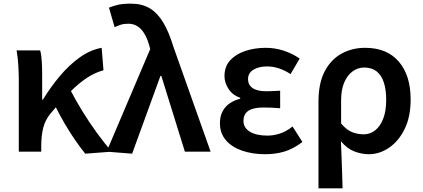

<svg xmlns="http://www.w3.org/2000/svg" viewBox="-20 -831 2319 1052"><path d="M83 0V-393Q83 -427 80.5 -470.5Q78 -514 71 -555H200Q207 -530 209 -494.5Q211 -459 211 -421V-285H215Q258 -355 308.5 -415Q359 -475 417 -516.5Q475 -558 537 -569L547 -446Q502 -434 458 -405.5Q414 -377 365.5 -329Q317 -281 257 -209Q229 -176 217.5 -133Q206 -90 206 -31V0ZM447 11Q421 -21 392 -63Q363 -105 334 -154.5Q305 -204 279 -257L364 -341Q392 -286 430 -224Q468 -162 510.5 -103.5Q553 -45 593 0Z M704 11 564 0 803 -562 798 -581Q782 -640 753 -670.5Q724 -701 683 -701Q659 -701 642 -695.5Q625 -690 608 -682L577 -789Q601 -799 627.5 -805Q654 -811 698 -811Q758 -811 800.5 -785.5Q843 -760 874.5 -707.5Q906 -655 930 -575L1134 0H993L864 -415H859Z M1433 14Q1363 14 1306.5 -5.5Q1250 -25 1217.5 -63Q1185 -101 1185 -156Q1185 -194 1199.5 -221Q1214 -248 1239 -265Q1264 -282 1296 -290V-295Q1254 -310 1232 -344Q1210 -378 1210 -414Q1210 -467 1241.5 -501Q1273 -535 1324.5 -552Q1376 -569 1436 -569Q1486 -569 1534 -553.5Q1582 -538 1622 -510L1572 -425Q1542 -445 1509.5 -456Q1477 -467 1442 -467Q1398 -467 1368.5 -449Q1339 -431 1339 -397Q1339 -366 1364 -348.5Q1389 -331 1440 -331Q1457 -331 1476 -332Q1495 -333 1515 -334V-238Q1490 -240 1467.5 -241Q1445 -242 1423 -242Q1368 -242 1341 -224Q1314 -206 1314 -168Q1314 -131 1349 -109.5Q1384 -88 1446 -88Q1478 -88 1513 -99Q1548 -110 1583 -138L1637 -53Q1585 -14 1536.5 0Q1488 14 1433 14Z M1725 201V-274Q1725 -375 1759 -440Q1793 -505 1851 -537Q1909 -569 1981 -569Q2100 -569 2165 -493.5Q2230 -418 2230 -286Q2230 -191 2197 -124Q2164 -57 2111.5 -21.5Q2059 14 2001 14Q1961 14 1921 -1.5Q1881 -17 1848 -57Q1850 -11 1851.5 31Q1853 73 1854.5 114.5Q1856 156 1857 201ZM1973 -95Q2007 -95 2035 -116.5Q2063 -138 2079.5 -180Q2096 -222 2096 -284Q2096 -340 2083 -379.5Q2070 -419 2043.5 -440Q2017 -461 1975 -461Q1941 -461 1912 -440Q1883 -419 1866 -379Q1849 -339 1849 -281V-154Q1881 -117 1911.5 -106Q1942 -95 1973 -95Z"/></svg>

Font: Noto Sans SC SemiBold
Style: Regular
Weight: 600
Designer: Ryoko NISHIZUKA 西塚涼子 (kana, bopomofo & ideographs); Paul D. Hunt (Latin, Greek & Cyrillic); Sandoll Communications 산돌커뮤니
Foundry: Adobe
Version: Version 2.004-H2;hotconv 1.0.118;makeotfexe 2.5.65603